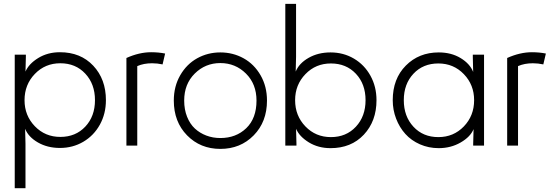

<svg xmlns="http://www.w3.org/2000/svg" viewBox="-20 -753 2879 993"><path d="M292 -44.9Q371.1 -44.9 421.1 -98.1Q471.2 -151.4 471.2 -234.9Q471.2 -318.4 421.1 -372.1Q371.1 -425.8 292 -425.8Q213.4 -425.8 160.2 -370.6Q106.9 -315.4 106.9 -234.9Q106.9 -155.3 160.2 -100.1Q213.4 -44.9 292 -44.9ZM56.2 220.2V-470.2H113.8V-460L111.8 -382.8Q128.9 -422.9 177.7 -452.9Q226.6 -482.9 290 -482.9Q397 -482.9 462.4 -413.1Q527.8 -343.3 527.8 -234.9Q527.8 -165 496.6 -108.4Q465.3 -51.8 410.9 -19.8Q356.4 12.2 290 12.2Q225.6 12.2 176.3 -16.1Q127 -44.4 109.9 -86.9L111.8 -9.8V220.2Z M820.8 -419.9Q793.5 -425.8 766.6 -425.8Q723.1 -425.8 689.9 -411.1V0H633.8V-453.1Q700.2 -482.9 761.7 -482.9Q800.3 -482.9 834 -476.1Z M932.6 -232.9Q932.6 -186.5 947.5 -149.2Q962.4 -111.8 988 -88.1Q1013.7 -64.5 1047.4 -51.8Q1081.1 -39.1 1119.6 -39.1Q1200.7 -39.1 1253.7 -90.1Q1306.6 -141.1 1306.6 -232.9Q1306.6 -318.4 1252 -372.6Q1197.3 -426.8 1119.6 -426.8Q1042 -426.8 987.3 -372.6Q932.6 -318.4 932.6 -232.9ZM878.9 -232.9Q878.9 -306.2 912.1 -363.8Q945.3 -421.4 1000 -451.7Q1054.7 -481.9 1119.6 -481.9Q1184.6 -481.9 1239.5 -451.7Q1294.4 -421.4 1327.6 -363.8Q1360.8 -306.2 1360.8 -232.9Q1360.8 -123 1292.2 -53Q1223.6 17.1 1119.6 17.1Q1016.1 17.1 947.5 -53Q878.9 -123 878.9 -232.9Z M1691.4 -424.8Q1612.8 -424.8 1559.6 -369.6Q1506.3 -314.5 1506.3 -234.9Q1506.3 -154.3 1559.6 -99.1Q1612.8 -43.9 1691.4 -43.9Q1770.5 -43.9 1820.6 -97.7Q1870.6 -151.4 1870.6 -234.9Q1870.6 -318.4 1820.6 -371.6Q1770.5 -424.8 1691.4 -424.8ZM1455.6 0V-732.9H1511.2V-460L1509.3 -382.8Q1526.4 -425.3 1575.7 -453.6Q1625 -481.9 1689.5 -481.9Q1755.9 -481.9 1810.3 -450Q1864.7 -418 1896 -361.3Q1927.2 -304.7 1927.2 -234.9Q1927.2 -126.5 1861.8 -56.6Q1796.4 13.2 1689.5 13.2Q1626 13.2 1577.1 -16.8Q1528.3 -46.9 1511.2 -86.9L1513.2 -9.8V0Z M2247.1 -43.9Q2325.7 -43.9 2378.9 -99.1Q2432.1 -154.3 2432.1 -234.9Q2432.1 -314.5 2378.9 -369.6Q2325.7 -424.8 2247.1 -424.8Q2168 -424.8 2118.2 -371.6Q2068.4 -318.4 2068.4 -234.9Q2068.4 -151.4 2118.2 -97.7Q2168 -43.9 2247.1 -43.9ZM2011.2 -234.9Q2011.2 -345.7 2078.9 -413.8Q2146.5 -481.9 2249 -481.9Q2314 -481.9 2362.3 -452.6Q2410.6 -423.3 2427.2 -380.9L2425.3 -458V-470.2H2483.4V0H2427.2V-7.8L2429.2 -85Q2412.6 -44.9 2362.1 -15.9Q2311.5 13.2 2249 13.2Q2196.8 13.2 2151.9 -6.6Q2106.9 -26.4 2076.4 -60.3Q2045.9 -94.2 2028.6 -139.4Q2011.2 -184.6 2011.2 -234.9Z M2790 -419.9Q2762.7 -425.8 2735.8 -425.8Q2692.4 -425.8 2659.2 -411.1V0H2603V-453.1Q2669.4 -482.9 2731 -482.9Q2769.5 -482.9 2803.2 -476.1Z"/></svg>

Font: Kreadon Light
Style: Regular
Weight: 300
Designer: kohakuno
Foundry: StudioGnu
Version: Version 1.000;Glyphs 3.1.2 (3151)